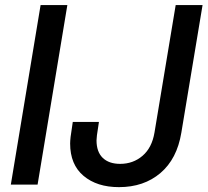

<svg xmlns="http://www.w3.org/2000/svg" viewBox="-20 -748 841 778"><path d="M252.9 -727.5 132.3 0H23.9L144.5 -727.5ZM461.9 10.3Q373 10.3 318.6 -35.4Q264.2 -81.1 264.2 -166.5Q264.2 -176.8 266.1 -193.6Q268.1 -210.4 274.9 -253.9H380.9Q374.5 -213.4 372.8 -200Q371.1 -186.5 371.1 -179.2Q371.1 -132.8 396.2 -108.4Q421.4 -84 466.8 -84Q519.5 -84 557.6 -116.7Q595.7 -149.4 606 -210.9L691.9 -727.5H800.8L714.8 -210.4Q697.3 -104 630.1 -46.9Q563 10.3 461.9 10.3Z"/></svg>

Font: Inter Display Medium
Style: Italic
Weight: 500
Italic angle: -9.39999°
Designer: Rasmus Andersson
Foundry: rsms
Version: Version 4.000;git-a52131595